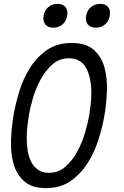

<svg xmlns="http://www.w3.org/2000/svg" viewBox="-20 -962 640 992"><path d="M232 -69Q283 -69 319.5 -102Q356 -135 380.5 -181Q405 -227 420 -278.5Q435 -330 441 -367Q445 -391 448.5 -422Q452 -453 452 -485.5Q452 -518 446 -549.5Q440 -581 427.5 -606Q415 -631 392.5 -646Q370 -661 337 -661Q286 -661 249.5 -628Q213 -595 188.5 -549Q164 -503 149.5 -452.5Q135 -402 129 -366Q125 -341 121.5 -309.5Q118 -278 118 -245.5Q118 -213 123.5 -181Q129 -149 142 -124.5Q155 -100 177 -84.5Q199 -69 232 -69ZM218 10Q144 10 104 -26.5Q64 -63 49 -119Q34 -175 37 -241Q40 -307 50 -367Q60 -425 80 -490.5Q100 -556 135 -611.5Q170 -667 222.5 -703.5Q275 -740 350 -740Q425 -740 465 -704Q505 -668 520 -612.5Q535 -557 532.5 -492Q530 -427 520 -368Q510 -308 489 -241.5Q468 -175 432.5 -119Q397 -63 344.5 -26.5Q292 10 218 10ZM475 -819Q448 -819 434 -835.5Q420 -852 425 -880Q430 -909 450 -925.5Q470 -942 498 -942Q525 -942 538.5 -925.5Q552 -909 547 -880Q542 -852 522.5 -835.5Q503 -819 475 -819ZM255 -819Q228 -819 214.5 -835.5Q201 -852 205 -880Q210 -909 230 -925.5Q250 -942 277 -942Q305 -942 318.5 -925.5Q332 -909 327 -880Q322 -852 302.5 -835.5Q283 -819 255 -819Z"/></svg>

Font: Maple Mono Light
Style: Italic
Weight: 300
Italic angle: -10°
Monospace: yes
Designer: subframe7536
Version: Version 7.000